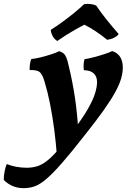

<svg xmlns="http://www.w3.org/2000/svg" viewBox="-142 -734 674 1002"><path d="M166.8 -467Q181.2 -462.5 189.7 -455.3Q198.2 -448.1 204.2 -433.8Q210.2 -419.5 216.1 -392.4Q237.8 -302.9 249.9 -218.8Q262 -134.6 266.6 -49.1L156 90.1Q149.9 9.3 140.6 -61.3Q131.2 -131.9 118.9 -193.4Q106.6 -254.9 90.4 -308.2Q80.4 -343.7 66.1 -356.9Q51.7 -370.2 12.7 -368.2Q12.2 -384.9 14.3 -399.4Q16.3 -413.8 21.3 -426Q43.6 -428 71.4 -435Q99.3 -442 125.4 -450.5Q151.6 -459 166.8 -467ZM443.8 -467.5Q472.4 -458 485.6 -436Q498.9 -414 498.9 -381.7Q498.9 -355.4 490.3 -324.7Q481.6 -294 459.7 -253.7Q437.8 -213.5 399.4 -159.2Q360.9 -105 301.8 -30.6Q230.9 60.1 182.8 115.2Q134.8 170.3 100.8 199.4Q66.9 228.4 39.2 238.2Q11.6 248 -19.1 248Q-48.4 248 -74.5 237.5Q-100.7 226.9 -122.2 205.2Q-122.7 185.6 -118.4 162.5Q-114 139.4 -106.9 122.2Q-83.3 131.8 -56.1 136.6Q-28.8 141.4 -2.7 141.4Q26.1 141.4 51.1 133.9Q76 126.5 102.8 105.8Q129.6 85.2 163.3 46Q196.9 6.8 243.8 -57.2Q290.6 -120 316.9 -166Q343.2 -212 353.9 -246.2Q364.5 -280.4 364.5 -305.8Q364.5 -333.6 348.1 -350.2Q331.6 -366.8 295.5 -367.7Q291.7 -398.3 298.9 -425Q321.6 -428.5 349.7 -436Q377.8 -443.4 403.7 -451.9Q429.6 -460.4 443.8 -467.5ZM157 -520.1Q141.1 -529.6 132.3 -546.8Q123.6 -564 123 -578.1Q153.1 -597.1 184 -619.6Q214.9 -642.2 244.1 -666Q273.2 -689.8 297.2 -712.3Q312.9 -714.8 329.3 -713.1Q345.6 -711.4 359.8 -705.3Q384.4 -668.8 413.3 -632.7Q442.2 -596.6 477.5 -556.3Q468.8 -544.7 452.7 -536.7Q436.7 -528.7 417.3 -526.3Q389.3 -549.3 358.7 -569.8Q328.2 -590.3 298.2 -605.2Q275.3 -593.7 249.9 -579.1Q224.6 -564.6 200.5 -549.3Q176.4 -534 157 -520.1Z"/></svg>

Font: Vollkorn
Style: Italic
Weight: 400
Italic angle: -11°
Designer: Friedrich Althausen
Foundry: Friedrich Althausen
Version: Version 5.001